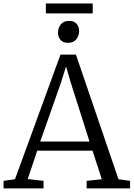

<svg xmlns="http://www.w3.org/2000/svg" viewBox="-23 -1056 749 1076"><path d="M61 -51.5 316 -750H402.5L641 -51.5L706 -42.5V0H462.5V-42.5L547.5 -51.5L495.5 -211.5H185.5L132.5 -52.5L221 -42.5V0H-3V-42.5ZM478.5 -263 372.5 -596.5 347 -683.5 319 -593.5 202.5 -263ZM357 -816Q330 -816 316 -832.5Q302 -849 302 -873.5Q302 -898 317.2 -918.5Q332.5 -939 364 -939H365Q392.5 -939 406.5 -922.5Q420.5 -906 420.5 -881.5Q420.5 -857 405.2 -836.5Q390 -816 358 -816ZM496.5 -1036.5V-981H234V-1036.5Z"/></svg>

Font: Merriweather 20pt Light
Style: Regular
Weight: 300
Version: Version 2.100